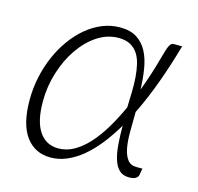

<svg xmlns="http://www.w3.org/2000/svg" viewBox="-81 -592 707 684"><g transform="rotate(15 272.0 -250.0)"><path d="M483.5 -14.5Q482.5 -8.5 474.8 -3Q467 2.5 449.5 2.5Q427 2.5 413.5 -10.2Q400 -23 392.8 -46Q385.5 -69 383 -100.5Q380.5 -132 380.5 -169.5Q356.5 -129 330.8 -96.5Q305 -64 277.5 -41.2Q250 -18.5 220.8 -6Q191.5 6.5 161 6.5Q103 6.5 69.8 -38.5Q36.5 -83.5 36.5 -173Q36.5 -215.5 45.2 -256.8Q54 -298 70 -335Q86 -372 108.5 -403.2Q131 -434.5 158.2 -457.2Q185.5 -480 216.8 -492.8Q248 -505.5 282 -505.5Q320.5 -505.5 344.8 -489.5Q369 -473.5 382.8 -446.5Q396.5 -419.5 402 -384.2Q407.5 -349 409 -310.5Q420 -340.5 430 -371Q440 -401.5 448.5 -433Q454.5 -454.5 458.5 -467.5Q462.5 -480.5 466.2 -487Q470 -493.5 473.2 -495.5Q476.5 -497.5 481 -497.5H512Q491 -423 466.2 -355.2Q441.5 -287.5 412.5 -228.5Q412 -191 411.8 -157Q411.5 -123 416.2 -97Q421 -71 432.5 -55.5Q444 -40 466.5 -40H488ZM179.5 -32Q209.5 -32 237 -47.5Q264.5 -63 289.5 -90.5Q314.5 -118 337 -155.5Q359.5 -193 379.5 -237Q380.5 -266 381.2 -294.5Q382 -323 380 -348.5Q378 -374 372.8 -396Q367.5 -418 356.8 -434Q346 -450 328.8 -459Q311.5 -468 286.5 -468Q245 -468 208.2 -443.8Q171.5 -419.5 143.8 -379.2Q116 -339 99.8 -287Q83.5 -235 83.5 -179.5Q83.5 -106.5 108.8 -69.2Q134 -32 179.5 -32Z"/></g></svg>

Font: Lato Light
Style: Italic
Weight: 300
Italic angle: -7°
Designer: Lukasz Dziedzic
Foundry: tyPoland Lukasz Dziedzic
Version: Version 2.007; 2014-02-27